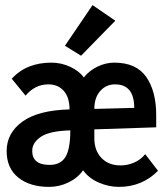

<svg xmlns="http://www.w3.org/2000/svg" viewBox="-20 -719 640 751"><path d="M172 12Q97 12 51.5 -24.5Q6 -61 6 -128Q6 -199 68 -243.5Q130 -288 252 -291Q252 -338 229.5 -363.5Q207 -389 169 -389Q117 -389 80 -345L26 -411Q55 -443 94 -458.5Q133 -474 180 -474Q221 -474 256 -457Q291 -440 308 -416Q328 -442 360.5 -458Q393 -474 427 -474Q513 -474 552 -418Q591 -362 591 -269V-221L349 -213V-178Q349 -130 377 -101Q405 -72 452 -72Q479 -72 504.5 -83Q530 -94 548 -116L598 -51Q536 12 445 12Q405 12 366 -5Q327 -22 305 -53Q284 -23 248 -5.5Q212 12 172 12ZM349 -293 505 -297Q505 -389 430 -389Q395 -389 372 -363Q349 -337 349 -293ZM174 -74Q217 -74 236 -105Q255 -136 255 -209Q174 -207 140 -184Q106 -161 106 -129Q106 -74 174 -74ZM297 -501 234 -540 342 -699 431 -638Z"/></svg>

Font: Inconsolata Expanded Bold
Style: Regular
Weight: 700
Width: 7
Monospace: yes
Designer: Raph Levien, Cyreal, Brenton Simpson
Foundry: Raph Levien, Cyreal, Google
Version: Version 3.001; ttfautohint (v1.8.2.53-6de2)